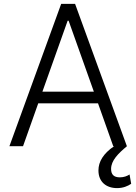

<svg xmlns="http://www.w3.org/2000/svg" viewBox="-20 -747 696 981"><path d="M642 144.5C629.6 152.3 613.6 159.1 592.3 159.1C561.4 159.1 547.6 144.5 547.6 116.1C547.6 73.2 583.8 37.3 628.6 0L628.2 -0.4L363.6 -727.3H292.6L28.1 0H97.7L175.4 -219.1H480.8L558.6 0H562.9C507.8 37.6 483 79.2 483 123.9C483 182.5 523.1 214.1 578.1 214.1C609.4 214.1 632.8 203.8 650.2 192.1ZM196.7 -278.8 325.6 -641H330.6L459.5 -278.8Z"/></svg>

Font: TID UI Light
Style: Regular
Weight: 300
Designer: The TID Project Authors
Foundry: Bakken & Bæck
Version: Version 1.001;hotconv 1.0.109;makeotfexe 2.5.65596